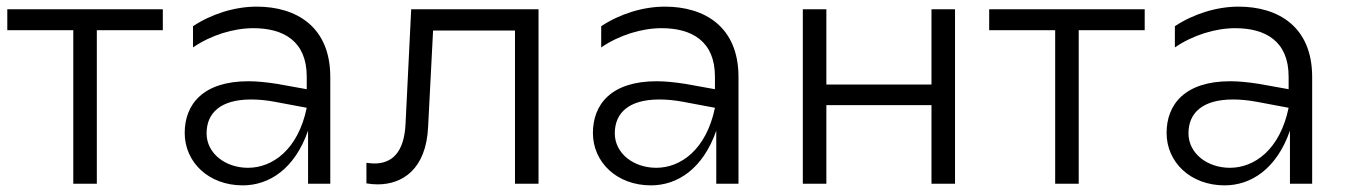

<svg xmlns="http://www.w3.org/2000/svg" viewBox="-20 -554 4070 579"><path d="M201 0H272V-463H471V-526H2V-463H201Z M909 0H976V-322C976 -474 873 -534 754 -534C688 -534 618 -512 562 -475V-411C616 -448 684 -469 744 -469C835 -469 905 -430 905 -323V-285L816 -301C784 -306 755 -309 729 -309C592 -309 537 -239 537 -153C537 -65 609 5 712 5C792 5 869 -45 909 -160ZM603 -152C603 -214 646 -254 737 -254C759 -254 782 -252 809 -247L905 -229C879 -103 802 -48 728 -48C660 -48 603 -91 603 -152Z M1533 0H1604V-526H1220L1203 -181C1199 -93 1161 -61 1109 -61C1102 -61 1093 -62 1085 -63V-1C1096 1 1108 2 1119 2C1193 2 1265 -43 1271 -171L1286 -462H1533Z M2140 0H2207V-322C2207 -474 2104 -534 1985 -534C1919 -534 1849 -512 1793 -475V-411C1847 -448 1915 -469 1975 -469C2066 -469 2136 -430 2136 -323V-285L2047 -301C2015 -306 1986 -309 1960 -309C1823 -309 1768 -239 1768 -153C1768 -65 1840 5 1943 5C2023 5 2100 -45 2140 -160ZM1834 -152C1834 -214 1877 -254 1968 -254C1990 -254 2013 -252 2040 -247L2136 -229C2110 -103 2033 -48 1959 -48C1891 -48 1834 -91 1834 -152Z M2401 0H2472V-237H2789V0H2860V-526H2789V-299H2472V-526H2401Z M3162 0H3233V-463H3432V-526H2963V-463H3162Z M3870 0H3937V-322C3937 -474 3834 -534 3715 -534C3649 -534 3579 -512 3523 -475V-411C3577 -448 3645 -469 3705 -469C3796 -469 3866 -430 3866 -323V-285L3777 -301C3745 -306 3716 -309 3690 -309C3553 -309 3498 -239 3498 -153C3498 -65 3570 5 3673 5C3753 5 3830 -45 3870 -160ZM3564 -152C3564 -214 3607 -254 3698 -254C3720 -254 3743 -252 3770 -247L3866 -229C3840 -103 3763 -48 3689 -48C3621 -48 3564 -91 3564 -152Z"/></svg>

Font: Chess Sans
Style: Regular
Weight: 400
Designer: Wolf Bōese
Foundry: Wolf Bōese
Version: Version 7.223;Glyphs 3.3 (3306)